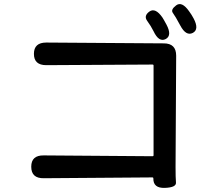

<svg xmlns="http://www.w3.org/2000/svg" viewBox="-20 -872 1040 934"><path d="M782 42Q725 44 726 -4Q726 -9 721 -9L193 -5Q132 -4 132 -61Q132 -117 193 -116L722 -112Q727 -112 727 -117V-553Q727 -558 722 -558L205 -555Q145 -555 145 -610Q145 -665 205 -665L777 -661Q837 -661 837 -601L834 -60Q834 -8 836 16Q838 40 782 42ZM786 -682Q753 -665 727 -720Q714 -746 696 -770.5Q678 -795 707 -816Q736 -836 770 -787Q776 -778 790 -752Q818 -699 786 -682ZM918 -712Q885 -695 857 -748Q833 -793 821 -809Q809 -825 837 -846Q865 -867 900 -817Q912 -801 922 -782Q950 -729 918 -712Z"/></svg>

Font: Resource Han Rounded JP Medium
Style: Regular
Weight: 500
Designer: Cyano Hao (round all glyphs); Ryoko NISHIZUKA 西塚涼子 (kana, bopomofo & ideographs); Paul D. Hunt (Latin, Greek & Cyrillic)
Foundry: Cyano Hao
Version: 0.990